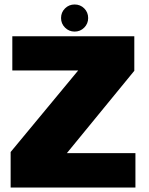

<svg xmlns="http://www.w3.org/2000/svg" viewBox="-20 -837 666 857"><path d="M27.5 0H584.5V-153.5H278.5L579.5 -521V-675H35V-522.5H329L27.5 -158.5ZM313 -696Q338.5 -696 356 -713.8Q373.5 -731.5 373.5 -756.5Q373.5 -782 356 -799.5Q338.5 -817 313 -817Q288 -817 270.2 -799.5Q252.5 -782 252.5 -756.5Q252.5 -731.5 270.2 -713.8Q288 -696 313 -696Z"/></svg>

Font: Anybody UltraCondensed Thin Black
Style: Regular
Weight: 900
Version: Version 1.111